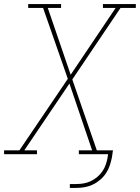

<svg xmlns="http://www.w3.org/2000/svg" viewBox="-38 -755 685 940"><path d="M304 165V146H335Q353 146 371 143Q389 140 406 132Q423 124 438 111.5Q453 99 463.5 83.5Q474 68 480 50.5Q486 33 489 15L491 0H348V-19H413L302 -346L81 -19H143V0H-18V-19H57L294 -369L173 -716H100V-735H261V-716H196L308 -389L528 -716H466V-735H627V-716H552L316 -366L436 -19H515L510 15Q506 35 499.5 55Q493 75 481 93Q469 111 452 125.5Q435 140 415.5 149Q396 158 376 161.5Q356 165 335 165Z"/></svg>

Font: Iosevka Slab Thin Extended
Style: Italic
Weight: 100
Width: 7
Italic angle: -9°
Monospace: yes
Designer: Belleve Invis
Foundry: Belleve Invis
Version: Version 11.1.0; ttfautohint (v1.8.3)